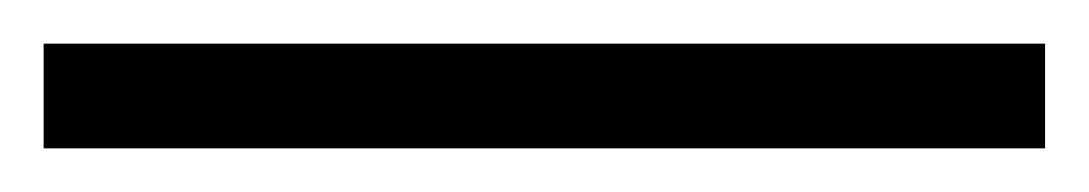

<svg xmlns="http://www.w3.org/2000/svg" viewBox="-20 45 499 88"><path d="M0 113V65H459V113Z"/></svg>

Font: Archivo Thin
Style: Regular
Weight: 250
Designer: Hector Gatti
Foundry: Omnibus-Type
Version: Version 2.001